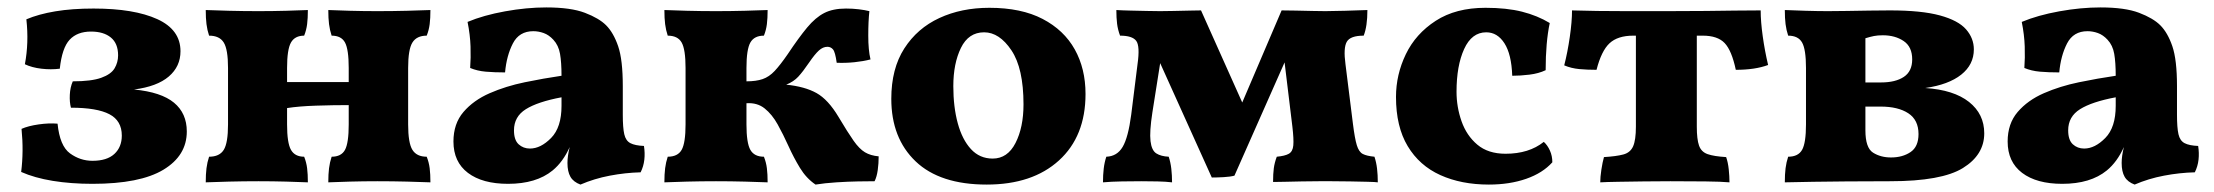

<svg xmlns="http://www.w3.org/2000/svg" viewBox="-20 -488 5961 517"><path d="M229 7Q171 7 122 -1Q73 -9 37 -25Q44 -81 38 -141Q56 -149 84 -153Q112 -157 135 -155Q141 -95 168.5 -75Q196 -55 229 -55Q268 -55 288 -73.5Q308 -92 308 -123Q308 -163 274.5 -180.5Q241 -198 171 -198Q167 -213 168 -233Q169 -253 176 -269Q226 -269 252.5 -278.5Q279 -288 288.5 -304Q298 -320 298 -339Q298 -371 278.5 -387Q259 -403 225 -403Q188 -403 167.5 -381Q147 -359 141 -303Q117 -300 91.5 -303Q66 -306 47 -315Q58 -373 51 -436Q84 -450 129 -457.5Q174 -465 232 -465Q341 -465 403.5 -436.5Q466 -408 466 -350Q466 -309 434.5 -282Q403 -255 341 -247Q414 -240 448.5 -211.5Q483 -183 483 -134Q483 -69 420 -31Q357 7 229 7Z M534 3Q534 -19 536 -35Q538 -51 543 -66Q571 -66 582.5 -84.5Q594 -103 594 -153V-305Q594 -355 582.5 -373.5Q571 -392 543 -392Q538 -407 536 -423Q534 -439 534 -461Q557 -460 596.5 -459Q636 -458 676 -458Q714 -458 751 -459Q788 -460 809 -461Q809 -439 807 -423Q805 -407 799 -392Q774 -392 763.5 -373.5Q753 -355 753 -305V-267H919V-305Q919 -355 909 -373.5Q899 -392 873 -392Q868 -407 866 -423Q864 -439 864 -461Q885 -460 922 -459Q959 -458 996 -458Q1037 -458 1076.5 -459Q1116 -460 1139 -461Q1139 -439 1137 -423Q1135 -407 1129 -392Q1102 -392 1090.5 -373.5Q1079 -355 1079 -305V-153Q1079 -103 1090.5 -84.5Q1102 -66 1129 -66Q1135 -51 1137 -35Q1139 -19 1139 3Q1116 2 1076.5 1Q1037 0 996 0Q959 0 922 1Q885 2 864 3Q864 -19 866 -35Q868 -51 873 -66Q899 -66 909 -84.5Q919 -103 919 -153V-205Q877 -205 831 -203.5Q785 -202 753 -197V-153Q753 -103 763.5 -84.5Q774 -66 799 -66Q805 -51 807 -35Q809 -19 809 3Q788 2 751 1Q714 0 676 0Q636 0 596.5 1Q557 2 534 3Z M1543 9Q1524 2 1516 -12Q1508 -26 1508 -49Q1508 -68 1514 -92Q1496 -52 1468 -29Q1424 7 1348 7Q1279 7 1240 -22.5Q1201 -52 1201 -107Q1201 -155 1228 -186.5Q1255 -218 1298.5 -237Q1342 -256 1393 -266.5Q1444 -277 1492 -284Q1492 -320 1488 -343Q1484 -366 1470 -381Q1458 -394 1444 -399Q1430 -404 1416 -404Q1378 -404 1361 -371Q1344 -338 1340 -293Q1311 -293 1288 -295Q1265 -297 1246 -305Q1248 -332 1247 -363Q1246 -394 1239 -429Q1282 -447 1340 -457.5Q1398 -468 1451 -468Q1517 -468 1555 -453.5Q1593 -439 1612 -420Q1632 -400 1644.5 -363.5Q1657 -327 1657 -256V-179Q1657 -144 1661 -126.5Q1665 -109 1677.5 -102.5Q1690 -96 1714 -95Q1717 -76 1715 -58Q1713 -40 1705 -24Q1664 -23 1622 -15Q1580 -7 1543 9ZM1407 -88Q1436 -88 1464 -116.5Q1492 -145 1492 -203V-226Q1428 -214 1396 -194Q1364 -174 1364 -137Q1364 -111 1376.5 -99.5Q1389 -88 1407 -88Z M1769 3Q1769 -19 1771 -35Q1773 -51 1778 -66Q1805 -66 1815.5 -84.5Q1826 -103 1826 -153V-305Q1826 -355 1815.5 -373.5Q1805 -392 1778 -392Q1773 -407 1771 -423Q1769 -439 1769 -461Q1791 -460 1829.5 -459Q1868 -458 1908 -458Q1947 -458 1985.5 -459Q2024 -460 2047 -461Q2047 -439 2045 -423Q2043 -407 2037 -392Q2011 -392 2000.5 -373.5Q1990 -355 1990 -305V-269Q2016 -269 2033.5 -275Q2051 -281 2066 -297Q2081 -313 2101 -342Q2131 -387 2153.5 -414Q2176 -441 2199.5 -453Q2223 -465 2258 -465Q2276 -465 2292.5 -463Q2309 -461 2321 -458Q2318 -431 2318 -392Q2318 -353 2324 -328Q2305 -323 2281 -320.5Q2257 -318 2233 -319Q2229 -348 2223 -355Q2217 -362 2208 -362Q2196 -362 2185 -352Q2174 -342 2159 -320Q2142 -295 2129.5 -281.5Q2117 -268 2097 -260Q2147 -255 2178.5 -237.5Q2210 -220 2238 -173Q2263 -131 2278.5 -109Q2294 -87 2309 -78Q2324 -69 2346 -67Q2346 -48 2343.5 -30Q2341 -12 2335 0Q2318 0 2290.5 0.5Q2263 1 2232 3Q2201 5 2176 9Q2151 -8 2134 -36Q2117 -64 2103 -95Q2089 -126 2074 -153Q2059 -180 2039 -196Q2019 -212 1990 -210V-153Q1990 -103 2000.5 -84.5Q2011 -66 2037 -66Q2043 -51 2045 -35Q2047 -19 2047 3Q2024 2 1985.5 1Q1947 0 1908 0Q1868 0 1829.5 1Q1791 2 1769 3Z M2637 9Q2511 9 2445.5 -53.5Q2380 -116 2380 -222Q2380 -303 2415 -357.5Q2450 -412 2509.5 -439.5Q2569 -467 2644 -467Q2730 -467 2787.5 -437Q2845 -407 2874 -355Q2903 -303 2903 -235Q2903 -121 2831.5 -56Q2760 9 2637 9ZM2653 -61Q2693 -61 2714.5 -103Q2736 -145 2736 -207Q2736 -304 2703.5 -352.5Q2671 -401 2630 -401Q2588 -401 2567.5 -359Q2547 -317 2547 -256Q2547 -200 2559 -156Q2571 -112 2594.5 -86.5Q2618 -61 2653 -61Z M3243 -10 3104 -318 3083 -185Q3075 -133 3078 -108Q3081 -83 3093.5 -75Q3106 -67 3127 -66Q3132 -51 3134 -33.5Q3136 -16 3136 3Q3119 1 3097 0.5Q3075 0 3053 0Q3030 0 3001 0.5Q2972 1 2950 3Q2950 -17 2952 -34Q2954 -51 2959 -66Q2988 -67 3003 -92.5Q3018 -118 3026 -179L3043 -315Q3050 -364 3039.5 -378Q3029 -392 2996 -392Q2990 -408 2988 -424Q2986 -440 2986 -461Q3001 -460 3024 -459.5Q3047 -459 3069 -458.5Q3091 -458 3104 -458Q3116 -458 3139.5 -458.5Q3163 -459 3185 -459.5Q3207 -460 3214 -460L3325 -212L3431 -460Q3446 -460 3469 -459.5Q3492 -459 3514 -458.5Q3536 -458 3549 -458Q3568 -458 3602 -459Q3636 -460 3662 -461Q3662 -417 3652 -392Q3616 -392 3606.5 -375.5Q3597 -359 3603 -315L3623 -155Q3628 -115 3633.5 -97Q3639 -79 3649.5 -73.5Q3660 -68 3681 -66Q3686 -51 3688 -34Q3690 -17 3690 3Q3684 2 3663 1.5Q3642 1 3616 0.5Q3590 0 3566.5 0Q3543 0 3531 0Q3510 0 3485.5 0.5Q3461 1 3439.5 1.5Q3418 2 3408 2Q3408 -20 3410 -35Q3412 -50 3418 -66Q3440 -68 3450.5 -74Q3461 -80 3462.5 -96.5Q3464 -113 3460 -147L3439 -320L3304 -15Q3293 -12 3275 -11Q3257 -10 3243 -10Z M4160 -51Q4134 -22 4089.5 -6.5Q4045 9 3989 9Q3915 9 3858.5 -16.5Q3802 -42 3770.5 -94.5Q3739 -147 3739 -227Q3739 -287 3765.5 -342Q3792 -397 3846 -432Q3900 -467 3980 -467Q4037 -467 4078.5 -456.5Q4120 -446 4153 -426Q4142 -374 4142 -299Q4123 -290 4098.5 -287Q4074 -284 4052 -284Q4050 -342 4031 -371.5Q4012 -401 3982 -401Q3943 -401 3922.5 -356Q3902 -311 3902 -241Q3902 -200 3915.5 -161.5Q3929 -123 3958 -98.5Q3987 -74 4034 -74Q4097 -74 4137 -106Q4147 -97 4153.5 -82.5Q4160 -68 4160 -51Z M4289 3Q4289 -11 4292 -31Q4295 -51 4299 -65Q4332 -67 4351 -72Q4370 -77 4377.5 -94Q4385 -111 4385 -147V-392H4378Q4336 -392 4314 -371.5Q4292 -351 4279 -300Q4254 -300 4232.5 -302Q4211 -304 4192 -312Q4201 -347 4207 -388.5Q4213 -430 4213 -460Q4248 -459 4281 -458.5Q4314 -458 4358.5 -458Q4403 -458 4470 -458Q4529 -458 4572.5 -458.5Q4616 -459 4651.5 -459.5Q4687 -460 4721 -460Q4721 -430 4726.5 -390.5Q4732 -351 4741 -313Q4706 -300 4654 -300Q4643 -352 4624 -372Q4605 -392 4565 -392H4549V-147Q4549 -113 4555 -96Q4561 -79 4578 -73Q4595 -67 4628 -65Q4633 -51 4635 -32Q4637 -13 4637 3Q4615 1 4572.5 0.5Q4530 0 4478 0Q4443 0 4406 0.5Q4369 1 4337.5 1.5Q4306 2 4289 3Z M4786 3Q4786 -19 4788 -35Q4790 -51 4795 -66Q4822 -66 4832.5 -84.5Q4843 -103 4843 -153V-305Q4843 -355 4832.5 -373.5Q4822 -392 4795 -392Q4790 -407 4788 -423Q4786 -439 4786 -461Q4808 -460 4841.5 -459Q4875 -458 4902 -458Q4922 -458 4952 -458.5Q4982 -459 5013.5 -459.5Q5045 -460 5069 -460Q5154 -460 5203.5 -446.5Q5253 -433 5274 -409Q5295 -385 5295 -355Q5295 -314 5261 -287Q5227 -260 5164 -251Q5241 -246 5282 -213.5Q5323 -181 5323 -129Q5323 -71 5265.5 -35.5Q5208 0 5070 0Q5001 0 4951.5 0.5Q4902 1 4863 1.5Q4824 2 4786 3ZM5050 -393Q5036 -393 5026 -391Q5016 -389 5003 -385V-266H5045Q5084 -266 5106.5 -281Q5129 -296 5129 -328Q5129 -362 5106 -377.5Q5083 -393 5050 -393ZM5072 -64Q5103 -64 5124.5 -78.5Q5146 -93 5146 -127Q5146 -165 5118.5 -183Q5091 -201 5044 -201H5003V-137Q5003 -90 5023.5 -77Q5044 -64 5072 -64Z M5728 9Q5709 2 5701 -12Q5693 -26 5693 -49Q5693 -68 5699 -92Q5681 -52 5653 -29Q5609 7 5533 7Q5464 7 5425 -22.5Q5386 -52 5386 -107Q5386 -155 5413 -186.5Q5440 -218 5483.5 -237Q5527 -256 5578 -266.5Q5629 -277 5677 -284Q5677 -320 5673 -343Q5669 -366 5655 -381Q5643 -394 5629 -399Q5615 -404 5601 -404Q5563 -404 5546 -371Q5529 -338 5525 -293Q5496 -293 5473 -295Q5450 -297 5431 -305Q5433 -332 5432 -363Q5431 -394 5424 -429Q5467 -447 5525 -457.5Q5583 -468 5636 -468Q5702 -468 5740 -453.5Q5778 -439 5797 -420Q5817 -400 5829.5 -363.5Q5842 -327 5842 -256V-179Q5842 -144 5846 -126.5Q5850 -109 5862.5 -102.5Q5875 -96 5899 -95Q5902 -76 5900 -58Q5898 -40 5890 -24Q5849 -23 5807 -15Q5765 -7 5728 9ZM5592 -88Q5621 -88 5649 -116.5Q5677 -145 5677 -203V-226Q5613 -214 5581 -194Q5549 -174 5549 -137Q5549 -111 5561.5 -99.5Q5574 -88 5592 -88Z"/></svg>

Font: Vollkorn ExtraBold
Style: Regular
Weight: 800
Designer: Friedrich Althausen
Foundry: Friedrich Althausen
Version: Version 5.000; ttfautohint (v1.8.3)